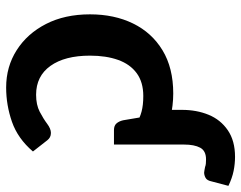

<svg xmlns="http://www.w3.org/2000/svg" viewBox="-98 -660 766 609"><g transform="rotate(90 284.5 -355.0)"><path d="M438 -450 328 -481V-550Q328 -596 343.5 -634Q359 -672 392.5 -695Q426 -718 477 -718Q499 -718 521.5 -713.5Q544 -709 569 -697L555 -644Q552 -629 543.5 -624.5Q535 -620 527 -620Q524 -620 519.5 -621Q515 -622 509 -623Q504 -625 498 -625.5Q492 -626 485 -626Q458 -626 448 -607.5Q438 -589 438 -556ZM257 8Q191 8 138.5 -25.5Q86 -59 55.5 -118.5Q25 -178 25 -258Q25 -335 54 -394.5Q83 -454 139 -488Q195 -522 276 -522Q314 -522 355.5 -512.5Q397 -503 438 -485V-412L374 -404Q354 -416 333.5 -421.5Q313 -427 284 -427Q240 -427 211.5 -406Q183 -385 169.5 -347Q156 -309 156 -258Q156 -178 188.5 -132.5Q221 -87 280 -87Q312 -87 334 -98.5Q356 -110 372 -122Q388 -134 401 -134Q409 -134 414.5 -131Q420 -128 424 -123L460 -77Q419 -29 366 -10.5Q313 8 257 8ZM349 -434 438 -412V-334H392Q378 -334 371 -342Q364 -350 361 -363Z"/></g></svg>

Font: Aleo
Style: Bold
Weight: 700
Designer: Alessio Laiso
Foundry: Alessio Laiso
Version: Version 2.001;gftools[0.9.29]